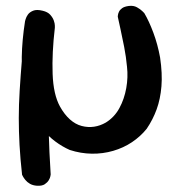

<svg xmlns="http://www.w3.org/2000/svg" viewBox="-20 -513 605 644"><path d="M214 -10Q189 -21 165.5 -38.5Q142 -56 122 -80Q102 -104 86.5 -137Q71 -170 62 -212Q52 -266 53 -322Q54 -378 64 -442Q64 -442 66 -449Q68 -456 73.5 -464Q79 -472 91 -477Q103 -482 123 -477Q140 -473 148.5 -463.5Q157 -454 160.5 -444Q164 -434 164 -427Q164 -420 164 -420Q154 -335 156.5 -265.5Q159 -196 181 -156Q196 -129 214.5 -112.5Q233 -96 254 -90.5Q275 -85 295.5 -88Q316 -91 335 -102Q364 -120 380.5 -150.5Q397 -181 403.5 -217.5Q410 -254 406 -289Q403 -322 396.5 -355.5Q390 -389 384 -416Q378 -443 375 -457Q375 -457 375.5 -462Q376 -467 379 -473.5Q382 -480 389.5 -485.5Q397 -491 412 -493Q428 -495 439.5 -488.5Q451 -482 457.5 -475.5Q464 -469 464 -469Q480 -442 494.5 -403Q509 -364 517 -320Q525 -266 521.5 -223.5Q518 -181 505.5 -146.5Q493 -112 472 -81Q451 -55 422.5 -36Q394 -17 359.5 -7Q325 3 288 2.5Q251 2 214 -10ZM104 110Q90 109 80.5 103.5Q71 98 65 90.5Q59 83 56.5 78Q54 73 54 73Q48 19 45.5 -27Q43 -73 43 -117Q43 -161 46 -209.5Q49 -258 54 -319Q54 -319 55 -324Q56 -329 60.5 -336.5Q65 -344 74.5 -349Q84 -354 101 -354Q118 -353 128 -346Q138 -339 142.5 -329.5Q147 -320 148.5 -313.5Q150 -307 150 -307Q145 -241 143.5 -184.5Q142 -128 143.5 -67.5Q145 -7 150 72Q150 72 149 78Q148 84 143.5 91.5Q139 99 130 105Q121 111 104 110Z"/></svg>

Font: Sour Gummy
Style: Regular
Weight: 400
Designer: Stefie Justprince
Foundry: Eifetstype
Version: Version 1.000